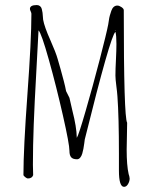

<svg xmlns="http://www.w3.org/2000/svg" viewBox="-20 -680 606 752"><path d="M487.8 19Q487.8 15.6 486.3 9.8L483.9 2Q476.1 -32.2 476.1 -94.2L477.1 -147L478 -199.2Q464.8 -221.2 464.8 -640.1Q464.8 -646 455.8 -652.1Q446.8 -658.2 439.9 -658.2Q423.3 -658.2 416 -637.7Q412.6 -627.9 410.2 -619.4Q407.7 -610.8 406.2 -599.1Q403.8 -583.5 403.8 -584Q397.9 -552.2 370.4 -446Q342.8 -339.8 315.4 -245.4Q288.1 -150.9 280.8 -140.1Q280.3 -162.6 276.1 -188Q272 -213.4 263.2 -248Q254.4 -284.2 252 -296.9L238.8 -323.2Q235.8 -339.8 230 -362.1Q224.1 -384.3 217.3 -409.2Q209.5 -435.5 209 -438L206.1 -448.2Q198.7 -474.6 177.2 -522.9Q153.8 -575.2 148.9 -603Q148.9 -602.5 147.9 -615.2Q147.5 -629.9 143.6 -645Q141.6 -652.3 136.5 -656.2Q131.3 -660.2 124 -660.2Q97.2 -660.2 97.2 -645Q97.2 -641.6 100.1 -635.7Q103 -629.4 103 -626Q103 -523.9 87.4 -310.5Q71.8 -97.2 71.8 4.9Q71.8 8.3 78.6 13.7Q85.4 19 88.9 19Q105.5 19 109.9 5.9Q108.9 -11.7 108.9 -34.2Q108.9 -108.4 112.1 -191.7Q115.2 -274.9 122.1 -396.5Q128.4 -505.9 130.9 -561Q142.1 -550.3 171.4 -445.8Q200.7 -341.3 226.3 -228.3Q252 -115.2 252 -88.9Q252 -71.8 258.8 -64Q265.6 -56.2 281.7 -56.2Q288.6 -56.2 293.9 -62.3Q299.3 -68.4 302.2 -78.6Q307.1 -95.2 310.1 -119.1Q310.5 -126.5 312 -133.8Q412.6 -540 432.1 -555.2Q436 -542 436 -507.8Q436 -482.9 434.1 -445.8Q432.1 -408.7 432.1 -383.8Q432.1 -370.6 436 -340.3Q438.5 -322.3 439.9 -303.2Q445.8 -222.2 445.8 -77.6V-12.2Q445.8 51.8 465.8 51.8Q475.1 51.8 481.4 41Q487.8 30.3 487.8 19ZM429.7 -560.1 431.2 -561H432.1V-559.1Z"/></svg>

Font: Amatica SC
Style: Regular
Weight: 400
Version: Version 2.000